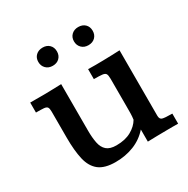

<svg xmlns="http://www.w3.org/2000/svg" viewBox="-149 -770 896 913"><g transform="rotate(-30 299.0 -313.0)"><path d="M231.4 9.8Q171.9 9.8 140.6 -14.6Q109.4 -39.1 98.1 -87.6Q86.9 -136.2 86.9 -207V-350.1Q86.9 -367.2 82.3 -374.3Q77.6 -381.3 63.2 -382.6Q48.8 -383.8 20 -383.8V-438.5Q33.2 -438.5 48.1 -438.5Q63 -438.5 76.4 -438.5Q89.8 -438.5 99.1 -438.5Q121.6 -439 144.3 -439.5Q167 -439.9 191.4 -440.9V-185.5Q191.4 -146.5 197.3 -117.4Q203.1 -88.4 220.9 -72.8Q238.8 -57.1 273.9 -57.1Q322.8 -57.1 355.7 -75.7Q388.7 -94.2 404.8 -122.1Q407.2 -138.7 407.5 -156.5Q407.7 -174.3 407.7 -192.9V-345.2Q407.7 -364.7 403.1 -372.6Q398.4 -380.4 383.5 -382.1Q368.7 -383.8 337.9 -383.8V-438.5Q357.9 -438 378.2 -438Q398.4 -438 421.4 -438.5Q444.3 -439 467 -439.7Q489.7 -440.4 512.2 -441.4V-82Q512.2 -63.5 524.7 -59.3Q537.1 -55.2 579.1 -55.2V0Q562 -0.5 547.1 -0.2Q532.2 0 517.6 0Q489.3 0.5 463.1 0.7Q437 1 411.6 2Q411.6 -9.3 411.6 -23.4Q411.6 -37.6 411.6 -49.6Q411.6 -61.5 411.6 -64.5Q378.4 -26.9 332 -8.5Q285.6 9.8 231.4 9.8ZM201.2 -536.1Q178.2 -536.1 164.1 -550.3Q149.9 -564.5 149.9 -586.4Q149.9 -608.4 164.3 -622.1Q178.7 -635.7 201.7 -635.7Q224.1 -635.7 238 -622.1Q252 -608.4 252 -585.9Q252 -564 238 -550Q224.1 -536.1 201.2 -536.1ZM397 -536.1Q374 -536.1 359.9 -550.3Q345.7 -564.5 345.7 -586.4Q345.7 -608.4 360.1 -622.1Q374.5 -635.7 397 -635.7Q419.9 -635.7 434.1 -622.1Q448.2 -608.4 448.2 -585.9Q448.2 -564 434.1 -550Q419.9 -536.1 397 -536.1Z"/></g></svg>

Font: Kameron Medium
Style: Regular
Weight: 500
Designer: Vernon Adams
Foundry: Vernon Adams
Version: Version 1.100